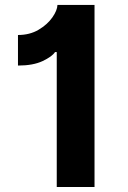

<svg xmlns="http://www.w3.org/2000/svg" viewBox="-20 -747 512 767"><path d="M357.6 -727.3V0H206.7V-539.1H199.9Q188.2 -521 150.2 -503Q112.2 -485.1 51.8 -485.1V-607.2Q98.7 -607.2 133.9 -628Q169 -648.8 188.9 -677Q208.8 -705.3 209.5 -727.3Z"/></svg>

Font: Inter UI
Style: Bold
Weight: 700
Designer: Rasmus Andersson
Foundry: rsms
Version: 3.2;8d6f07862